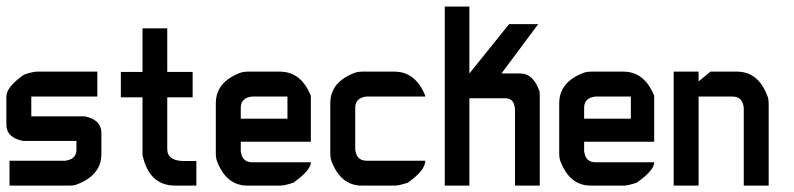

<svg xmlns="http://www.w3.org/2000/svg" viewBox="-20 -582 2491 602"><path d="M96.7 -357.4H285.2V-279.3H78.1V-217.3H245.6Q297.9 -206.5 297.9 -165.5V-99.1Q297.9 -31.2 217.3 -2.4Q208 0 198.7 0H9.8V-78.1H184.1Q219.7 -82 219.7 -113.3V-140.1H52.2Q0 -150.4 0 -191.4V-279.3Q0 -309.1 54.7 -347.7Q82 -357.4 96.7 -357.4Z M426.8 -493.2H504.4V-356.4H584V-276.9H504.4V-114.7Q504.4 -77.1 558.1 -77.1H595.7V0H529.8Q447.3 0 426.8 -96.2V-276.9H358.9V-356.4H426.8Z M755.9 -357.4H857.9Q923.8 -357.4 954.6 -281.7V-137.7H734.9V-108.4Q738.8 -73.2 770.5 -73.2H954.6Q954.6 -47.9 899.9 -9.3Q872.6 0 857.9 0H755.9Q688 0 659.2 -80.1Q656.7 -89.8 656.7 -99.1V-258.3Q656.7 -326.2 736.8 -355Q746.6 -357.4 755.9 -357.4ZM734.9 -244.1V-210H881.3V-279.3H770.5Q734.9 -275.4 734.9 -244.1Z M1114.7 -357.4H1216.8Q1282.7 -357.4 1313.5 -281.7V-279.3H1129.4Q1093.8 -275.4 1093.8 -244.1V-113.3Q1097.7 -78.1 1129.4 -78.1H1313.5Q1313.5 -47.9 1258.8 -9.3Q1231.4 0 1216.8 0H1114.7Q1046.9 0 1018.1 -80.1Q1015.6 -89.8 1015.6 -99.1V-258.3Q1015.6 -326.2 1095.7 -355Q1105.5 -357.4 1114.7 -357.4Z M1374.5 -561.5H1451.7V-351.6L1576.2 -506.3H1667.5L1552.2 -351.6H1611.3Q1650.9 -351.6 1669.9 -299.8Q1672.4 -296.9 1672.4 -283.7V0H1594.7V-234.4Q1594.7 -273.9 1564.5 -273.9H1451.7V0H1374.5Z M1832.5 -357.4H1934.6Q2000.5 -357.4 2031.2 -281.7V-137.7H1811.5V-108.4Q1815.4 -73.2 1847.2 -73.2H2031.2Q2031.2 -47.9 1976.6 -9.3Q1949.2 0 1934.6 0H1832.5Q1764.6 0 1735.8 -80.1Q1733.4 -89.8 1733.4 -99.1V-258.3Q1733.4 -326.2 1813.5 -355Q1823.2 -357.4 1832.5 -357.4ZM1811.5 -244.1V-210H1958V-279.3H1847.2Q1811.5 -275.4 1811.5 -244.1Z M2092.3 -357.4H2170.4V-326.7L2207.5 -357.4H2291Q2358.9 -357.4 2387.7 -276.9Q2390.1 -267.6 2390.1 -258.3V0H2312V-244.1Q2308.1 -279.3 2276.4 -279.3H2170.4V0H2092.3Z"/></svg>

Font: Kadhim
Style: Regular
Weight: 400
Designer: Developer/ Husham Jawad
Version: Version 1.00;December 29, 2020;FontCreator 13.0.0.2683 32-bi